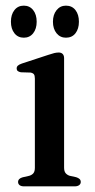

<svg xmlns="http://www.w3.org/2000/svg" viewBox="-20 -660 336 680"><path d="M207 -454V-66.5Q207 -53.5 212.2 -47Q217.5 -40.5 226.5 -37.5L249.5 -32.5Q257.5 -30 261.8 -26Q266 -22 266 -15.5Q266 -8.5 260.2 -4.2Q254.5 0 244.5 0H65Q55 0 49.5 -4.2Q44 -8.5 44 -15.5Q44 -21.5 48.2 -25.8Q52.5 -30 60 -32L84 -37.5Q93.5 -40.5 98.5 -46.8Q103.5 -53 103.5 -66V-381.5Q103.5 -392.5 100 -397Q96.5 -401.5 88 -403L54 -404Q46 -405.5 42.5 -408.8Q39 -412 39 -417.5Q39 -423.5 43.2 -427.5Q47.5 -431.5 57.5 -435L150.5 -465.5Q164 -470 172 -472Q180 -474 188 -474Q197 -474 202 -468.8Q207 -463.5 207 -454ZM64.3 -526.5Q43.5 -526.5 31.1 -542.2Q18.7 -558 18.7 -583Q18.7 -608.5 31.1 -624.2Q43.5 -640 64.3 -640Q85.1 -640 97.5 -624.2Q109.9 -608.5 109.9 -583Q109.9 -558 97.5 -542.2Q85.1 -526.5 64.3 -526.5ZM213.5 -526.5Q193.1 -526.5 180.3 -542.2Q167.5 -558 167.5 -583Q167.5 -608 180.3 -624Q193.1 -640 213.5 -640Q235.1 -640 247.3 -624.2Q259.5 -608.5 259.5 -583Q259.5 -558 247.3 -542.2Q235.1 -526.5 213.5 -526.5Z"/></svg>

Font: Fraunces 24pt
Style: Regular
Weight: 400
Version: Version 1.000;[b76b70a41]